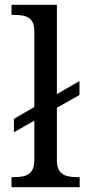

<svg xmlns="http://www.w3.org/2000/svg" viewBox="-20 -780 364 800"><path d="M28 0V-42H41Q64 -42 82.5 -47Q101 -52 112 -67.5Q123 -83 123 -114V-277L38 -229V-285L123 -334V-650Q123 -680 111.5 -694.5Q100 -709 81.5 -713.5Q63 -718 41 -718H28V-760H217V-388L311 -442V-384L217 -331V-114Q217 -83 228 -67.5Q239 -52 258 -47Q277 -42 299 -42H312V0Z"/></svg>

Font: Noto Serif Armenian
Style: Regular
Weight: 400
Designer: Monotype Design Team
Foundry: Monotype Imaging Inc.
Version: Version 2.007